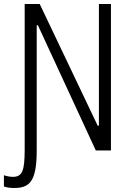

<svg xmlns="http://www.w3.org/2000/svg" viewBox="-28 -750 668 957"><path d="M155 0V-624H161L449.5 0H525V-730H465V-123.5H459L170 -730H95V0C94.5 99 84 131.5 36.5 131.5C22 131.5 6.5 128.5 -8.5 123.5V179.5C5 184 19 187 42.5 187C119.5 187 155 154.5 155 0Z"/></svg>

Font: Monaspace Neon ExtraLight
Style: Regular
Weight: 200
Designer: Riley Cran & the Lettermatic Team
Foundry: Lettermatic
Version: Version 1.200 (Monaspace Neon)